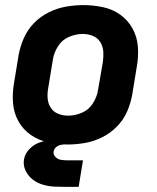

<svg xmlns="http://www.w3.org/2000/svg" viewBox="-20 -558 616 752"><path d="M245 8Q278 8 312.5 2Q347 -4 379.5 -20Q412 -36 438 -62.5Q464 -89 478 -121.5Q492 -154 498 -188L516 -298Q523 -337 520 -375.5Q517 -414 499 -446.5Q481 -479 451 -500.5Q421 -522 383 -530Q345 -538 306 -538Q273 -538 238.5 -532Q204 -526 171.5 -510Q139 -494 113.5 -468Q88 -442 73.5 -409Q59 -376 53 -343L35 -233Q28 -193 31 -154.5Q34 -116 52 -83.5Q70 -51 100 -30Q130 -9 168 -0.5Q206 8 245 8ZM247 -105Q226 -105 207.5 -112.5Q189 -120 178.5 -136.5Q168 -153 166.5 -173.5Q165 -194 169 -214L187 -324Q191 -351 207 -376.5Q223 -402 250 -413.5Q277 -425 304 -425Q325 -425 343.5 -417.5Q362 -410 372.5 -393.5Q383 -377 384.5 -357Q386 -337 383 -316L364 -206Q360 -179 344 -153.5Q328 -128 301 -116.5Q274 -105 247 -105ZM243 174H244Q244 174 244 174Q244 174 244 174H288L305 70H244Q231 70 218.5 68Q206 66 197 56.5Q188 47 190 35Q192 26 198.5 19.5Q205 13 213.5 10.5Q222 8 230 8V-11Q207 -11 184 -9.5Q161 -8 138 -1Q115 6 96.5 24.5Q78 43 74 66Q70 90 80.5 111Q91 132 108.5 145.5Q126 159 148.5 165.5Q171 172 195 173Q219 174 243 174Z"/></svg>

Font: Iosevka Sparkle Extrabold
Style: Italic
Weight: 800
Italic angle: -9°
Designer: Belleve Invis
Foundry: Belleve Invis
Version: Version 4.5.0; ttfautohint (v1.8.3)